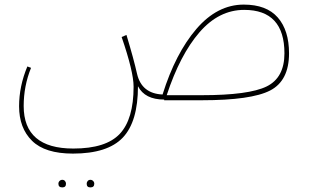

<svg xmlns="http://www.w3.org/2000/svg" viewBox="-20 -436 1350 835"><path d="M1040 -416Q1139 -416 1188 -360Q1237 -304 1237 -204Q1237 -85 1155 -42.5Q1073 0 857 0H694V-3Q610 -3 580 -61Q580 93 514 162.5Q448 232 297 232Q176 232 119.5 176.5Q63 121 63 26Q63 -61 99 -147L115 -141Q83 -62 83 25Q83 210 299 210Q441 210 501 146Q561 82 561 -59Q561 -124 509 -275L530 -284Q562 -178 576 -115Q596 -29 687 -25Q743 -204 834 -310Q925 -416 1040 -416ZM857 -22Q1062 -22 1139.5 -60Q1217 -98 1217 -204Q1217 -393 1042 -393Q932 -393 847.5 -295.5Q763 -198 705 -22ZM267 363Q267 379 251 379Q234 379 234 363Q234 356 239 351Q244 346 251 346Q258 346 262.5 351Q267 356 267 363ZM390 363Q390 379 373 379Q357 379 357 363Q357 356 361.5 351Q366 346 373 346Q380 346 385 351Q390 356 390 363Z"/></svg>

Font: FiraGO Thin
Style: Regular
Weight: 100
Designer: bBox Type
Foundry: bBox Type GmbH
Version: Version 1.001;PS 001.001;hotconv 1.0.88;makeotf.lib2.5.64775